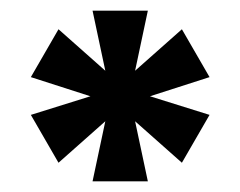

<svg xmlns="http://www.w3.org/2000/svg" viewBox="-20 -760 452 361"><path d="M154 -419 178 -532 90 -454 38 -544 150 -579 38 -615 90 -705 178 -627 154 -740H258L234 -627L322 -705L374 -615L262 -579L374 -544L322 -454L234 -532L258 -419Z"/></svg>

Font: Instrument Sans SemiCondensed SemiBold
Style: Regular
Weight: 600
Width: 4
Designer: Rodrigo Fuenzalida
Foundry: fragTYPE
Version: Version 1.000;gftools[0.9.28]